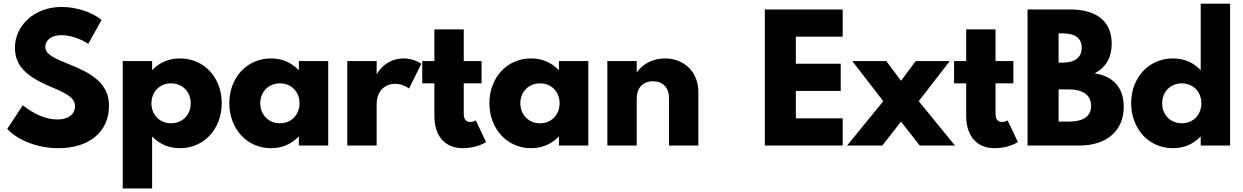

<svg xmlns="http://www.w3.org/2000/svg" viewBox="-20 -802 6849 1058"><path d="M302.3 14.5Q259.1 14.5 217.7 6.8Q176.4 -0.9 139.5 -15Q102.7 -29.1 72.3 -48.6Q41.8 -68.2 20 -91.8L105.5 -221.8Q153.2 -184.1 202 -163.9Q250.9 -143.6 295.9 -143.6Q341.4 -143.6 367.3 -163.6Q393.2 -183.6 393.2 -215.9Q393.2 -231.4 386.8 -244.3Q380.5 -257.3 365.2 -269.5Q350 -281.8 324.5 -294.8Q299.1 -307.7 260.5 -323.6Q207.7 -345.5 170 -368.6Q132.3 -391.8 108.4 -417.7Q84.5 -443.6 73.4 -473.6Q62.3 -503.6 62.3 -539.1Q62.3 -582.7 80.2 -623.2Q98.2 -663.6 131.8 -694.8Q165.5 -725.9 213.2 -744.8Q260.9 -763.6 320.5 -763.6Q351.8 -763.6 383.2 -758.2Q414.5 -752.7 443.2 -743.2Q471.8 -733.6 496.6 -720.5Q521.4 -707.3 539.5 -691.8L466.4 -560.5Q433.6 -581.8 394.3 -595Q355 -608.2 318.6 -608.2Q297.3 -608.2 280.7 -603.2Q264.1 -598.2 252.7 -589.3Q241.4 -580.5 235.5 -568.6Q229.5 -556.8 229.5 -543.2Q229.5 -531.4 235.2 -520.9Q240.9 -510.5 254.5 -499.8Q268.2 -489.1 291.4 -477.7Q314.5 -466.4 349.5 -452.7Q401.4 -432.3 443.9 -410.7Q486.4 -389.1 516.8 -361.8Q547.3 -334.5 563.9 -300Q580.5 -265.5 580.5 -219.5Q580.5 -164.1 560.2 -120.7Q540 -77.3 503.4 -47.3Q466.8 -17.3 415.7 -1.4Q364.5 14.5 302.3 14.5Z M1201.8 -233.6Q1201.8 -181.4 1184.8 -135.9Q1167.7 -90.5 1137.3 -57Q1106.8 -23.6 1064.3 -4.5Q1021.8 14.5 971.4 14.5Q880.5 14.5 818.2 -50V236.4H656.4V-465.5H818.2V-415.5Q880.5 -480 971.4 -480Q1021.8 -480 1064.3 -461.1Q1106.8 -442.3 1137.3 -409.1Q1167.7 -375.9 1184.8 -330.9Q1201.8 -285.9 1201.8 -233.6ZM1030.9 -232.7Q1030.9 -256.8 1022.7 -277Q1014.5 -297.3 1000 -311.8Q985.5 -326.4 965.7 -334.5Q945.9 -342.7 922.3 -342.7Q899.1 -342.7 879.3 -334.5Q859.5 -326.4 845.2 -311.8Q830.9 -297.3 822.7 -277Q814.5 -256.8 814.5 -232.7Q814.5 -208.6 822.7 -188.4Q830.9 -168.2 845.2 -153.6Q859.5 -139.1 879.3 -130.9Q899.1 -122.7 922.3 -122.7Q945.9 -122.7 965.7 -130.9Q985.5 -139.1 1000 -153.6Q1014.5 -168.2 1022.7 -188.4Q1030.9 -208.6 1030.9 -232.7Z M1243.6 -233.6Q1243.6 -285.9 1260.7 -330.9Q1277.7 -375.9 1308.2 -409.1Q1338.6 -442.3 1380.9 -461.1Q1423.2 -480 1473.6 -480Q1564.1 -480 1626.8 -415V-465.5H1788.6V0H1626.8V-50.5Q1564.1 14.5 1473.6 14.5Q1423.2 14.5 1380.9 -4.5Q1338.6 -23.6 1308.2 -57Q1277.7 -90.5 1260.7 -135.9Q1243.6 -181.4 1243.6 -233.6ZM1414.1 -232.7Q1414.1 -209.1 1422.3 -188.9Q1430.5 -168.6 1445 -153.9Q1459.5 -139.1 1479.3 -130.9Q1499.1 -122.7 1522.7 -122.7Q1545.9 -122.7 1565.7 -130.9Q1585.5 -139.1 1599.8 -153.9Q1614.1 -168.6 1622.3 -188.9Q1630.5 -209.1 1630.5 -232.7Q1630.5 -256.8 1622.3 -277Q1614.1 -297.3 1599.8 -311.8Q1585.5 -326.4 1565.7 -334.5Q1545.9 -342.7 1522.7 -342.7Q1499.1 -342.7 1479.3 -334.5Q1459.5 -326.4 1445 -311.6Q1430.5 -296.8 1422.3 -276.8Q1414.1 -256.8 1414.1 -232.7Z M1893.6 0V-465.5H2055.5V-392.7Q2081.8 -436.4 2120.5 -458.2Q2159.1 -480 2202.7 -480Q2230.5 -480 2256.6 -471.8Q2282.7 -463.6 2301.8 -450.9L2234.1 -314.5Q2217.7 -326.4 2197.5 -333.2Q2177.3 -340 2155.9 -340Q2135 -340 2116.6 -332.5Q2098.2 -325 2084.5 -310.5Q2070.9 -295.9 2063.2 -274.8Q2055.5 -253.6 2055.5 -226.8V0Z M2531.4 14.5Q2494.1 14.5 2464.8 2.5Q2435.5 -9.5 2415.2 -32.5Q2395 -55.5 2384.3 -88.6Q2373.6 -121.8 2373.6 -163.6V-342.7H2306.8V-465.5H2373.6V-640H2535.5V-465.5H2633.6V-342.7H2535.5V-175.9Q2535.5 -130 2571.4 -130Q2587.7 -130 2601.8 -138.6L2658.6 -19.1Q2632.3 -3.2 2598.2 5.7Q2564.1 14.5 2531.4 14.5Z M2676.8 -233.6Q2676.8 -285.9 2693.9 -330.9Q2710.9 -375.9 2741.4 -409.1Q2771.8 -442.3 2814.1 -461.1Q2856.4 -480 2906.8 -480Q2997.3 -480 3060 -415V-465.5H3221.8V0H3060V-50.5Q2997.3 14.5 2906.8 14.5Q2856.4 14.5 2814.1 -4.5Q2771.8 -23.6 2741.4 -57Q2710.9 -90.5 2693.9 -135.9Q2676.8 -181.4 2676.8 -233.6ZM2847.3 -232.7Q2847.3 -209.1 2855.5 -188.9Q2863.6 -168.6 2878.2 -153.9Q2892.7 -139.1 2912.5 -130.9Q2932.3 -122.7 2955.9 -122.7Q2979.1 -122.7 2998.9 -130.9Q3018.6 -139.1 3033 -153.9Q3047.3 -168.6 3055.5 -188.9Q3063.6 -209.1 3063.6 -232.7Q3063.6 -256.8 3055.5 -277Q3047.3 -297.3 3033 -311.8Q3018.6 -326.4 2998.9 -334.5Q2979.1 -342.7 2955.9 -342.7Q2932.3 -342.7 2912.5 -334.5Q2892.7 -326.4 2878.2 -311.6Q2863.6 -296.8 2855.5 -276.8Q2847.3 -256.8 2847.3 -232.7Z M3326.8 0V-465.5H3488.6V-402.7Q3517.7 -442.7 3558.2 -461.4Q3598.6 -480 3644.5 -480Q3684.5 -480 3718.2 -466.4Q3751.8 -452.7 3776.4 -428.4Q3800.9 -404.1 3814.5 -370.2Q3828.2 -336.4 3828.2 -295.9V0H3666.4V-261.4Q3666.4 -304.5 3642.7 -329.3Q3619.1 -354.1 3578.2 -354.1Q3536.8 -354.1 3512.7 -328.6Q3488.6 -303.2 3488.6 -258.2V0Z M4194.5 0V-750H4623.6V-600H4365.5V-450.9H4612.7V-300.9H4365.5V-150H4623.6V0Z M4647.7 0 4847.3 -244.5 4676.4 -465.5H4864.1L4945 -356.8L5025.9 -465.5H5213.6L5042.7 -244.5L5242.3 0H5048.2L4945 -131.8L4841.8 0Z M5461.8 14.5Q5424.5 14.5 5395.2 2.5Q5365.9 -9.5 5345.7 -32.5Q5325.5 -55.5 5314.8 -88.6Q5304.1 -121.8 5304.1 -163.6V-342.7H5237.3V-465.5H5304.1V-640H5465.9V-465.5H5564.1V-342.7H5465.9V-175.9Q5465.9 -130 5501.8 -130Q5518.2 -130 5532.3 -138.6L5589.1 -19.1Q5562.7 -3.2 5528.6 5.7Q5494.5 14.5 5461.8 14.5Z M5642.3 0V-750H5875Q5929.1 -750 5971.8 -738.4Q6014.5 -726.8 6044.3 -703.2Q6074.1 -679.5 6090 -644.3Q6105.9 -609.1 6105.9 -561.8Q6105.9 -447.3 6012.3 -398.2Q6090.9 -385 6131.6 -338.2Q6172.3 -291.4 6172.3 -213.6Q6172.3 -163.6 6155 -123.9Q6137.7 -84.1 6105.9 -56.6Q6074.1 -29.1 6028.6 -14.5Q5983.2 0 5926.8 0ZM5813.2 -456.8H5834.1Q5886.4 -456.8 5913.4 -477.7Q5940.5 -498.6 5940.5 -538.6Q5940.5 -618.2 5834.1 -618.2H5813.2ZM5813.2 -131.8H5866.8Q5992.3 -131.8 5992.3 -218.6Q5992.3 -262.7 5960.5 -286.1Q5928.6 -309.5 5866.8 -309.5H5813.2Z M6213.2 -233.6Q6213.2 -285.9 6230.2 -330.9Q6247.3 -375.9 6277.7 -409.1Q6308.2 -442.3 6350.7 -461.1Q6393.2 -480 6443.6 -480Q6534.1 -480 6596.4 -415.5V-781.8H6758.2V0H6596.4V-50Q6534.1 14.5 6443.6 14.5Q6393.2 14.5 6350.7 -4.5Q6308.2 -23.6 6277.7 -57Q6247.3 -90.5 6230.2 -135.9Q6213.2 -181.4 6213.2 -233.6ZM6384.1 -232.7Q6384.1 -208.6 6392.3 -188.4Q6400.5 -168.2 6414.8 -153.6Q6429.1 -139.1 6449.1 -130.9Q6469.1 -122.7 6492.3 -122.7Q6515.5 -122.7 6535.2 -130.9Q6555 -139.1 6569.3 -153.6Q6583.6 -168.2 6591.8 -188.4Q6600 -208.6 6600 -232.7Q6600 -256.8 6591.8 -277Q6583.6 -297.3 6569.3 -311.8Q6555 -326.4 6535.2 -334.5Q6515.5 -342.7 6492.3 -342.7Q6469.1 -342.7 6449.1 -334.5Q6429.1 -326.4 6414.8 -311.8Q6400.5 -297.3 6392.3 -277Q6384.1 -256.8 6384.1 -232.7Z"/></svg>

Font: Spartan ExtBd
Style: Regular
Weight: 800
Designer: Matt Bailey, Mirko Velimirovic
Foundry: Matt Bailey
Version: Version 1.005